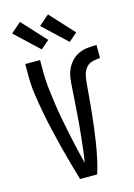

<svg xmlns="http://www.w3.org/2000/svg" viewBox="-143 -1054 786 1127"><g transform="rotate(-15 250.0 -491.0)"><path d="M198 0Q182 -54 167 -108.5Q152 -163 138 -217.5Q124 -272 111.5 -327Q99 -382 88.5 -437.5Q78 -493 70 -549Q62 -605 62 -662V-735H152V-662Q152 -613 157.5 -564Q163 -515 170 -467Q177 -419 186 -371Q195 -323 205 -275Q215 -227 226 -179.5Q237 -132 249 -84Q254 -112 257.5 -139.5Q261 -167 264 -194.5Q267 -222 270 -250Q273 -278 275.5 -305.5Q278 -333 280 -361Q282 -389 284 -417Q286 -445 288 -472.5Q290 -500 291.5 -528Q293 -556 296.5 -584Q300 -612 311 -637.5Q322 -663 341 -684Q360 -705 385.5 -717Q411 -729 439 -732Q467 -735 495 -735V-655Q472 -655 449 -649Q426 -643 411 -626Q396 -609 390 -586.5Q384 -564 382 -541Q380 -518 378 -495.5Q376 -473 374 -450Q372 -427 370 -404.5Q368 -382 365.5 -359Q363 -336 360.5 -313.5Q358 -291 355 -268.5Q352 -246 349 -223.5Q346 -201 342.5 -178Q339 -155 334.5 -132.5Q330 -110 325.5 -88Q321 -66 315 -43.5Q309 -21 302 0ZM348 -793 204 -928 266 -982 399 -837ZM178 -793 34 -928 96 -982 229 -837Z"/></g></svg>

Font: Iosevka Curly Medium
Style: Regular
Weight: 500
Monospace: yes
Designer: Belleve Invis
Foundry: Belleve Invis
Version: Version 22.1.2; ttfautohint (v1.8.4)